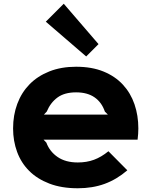

<svg xmlns="http://www.w3.org/2000/svg" viewBox="-20 -997 810 1027"><path d="M507 -761 441 -695 225 -881 321 -977ZM720 -310Q720 -298 719 -281.5Q718 -265 716 -250H213L228 -234Q246 -186 288.5 -157Q331 -128 396 -128Q444 -128 483 -142.5Q522 -157 560 -188L661 -86Q604 -37 539.5 -13.5Q475 10 396 10Q309 10 244 -15Q179 -40 136 -83Q93 -126 71.5 -184.5Q50 -243 50 -310Q50 -381 72.5 -441.5Q95 -502 138 -546Q181 -590 244 -615Q307 -640 387 -640Q471 -640 533.5 -614.5Q596 -589 637.5 -544Q679 -499 699.5 -439Q720 -379 720 -310ZM557 -384 541 -400Q524 -450 485.5 -476.5Q447 -503 387 -503Q325 -503 287.5 -475.5Q250 -448 230 -400L215 -384Z"/></svg>

Font: TypoPRO Sinkin Sans
Style: 700 Bold
Weight: 700
Designer: Keith Bates
Foundry: K-Type
Version: Sinkin Sans (version 1.0)  by Keith Bates   •   © 2014   www